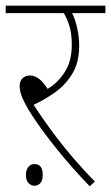

<svg xmlns="http://www.w3.org/2000/svg" viewBox="-20 -642 390 674"><path d="M313 -5 295 12Q243 -42 199 -95Q155 -148 122 -194Q89 -240 72 -271Q59 -295 54 -310.5Q49 -326 49 -340Q49 -358 59.5 -367.5Q70 -377 85 -377Q118 -377 147 -330Q183 -351 207.5 -389.5Q232 -428 232 -484Q232 -526 223 -553Q214 -580 204 -596H0V-622H350V-596H233Q244 -575 251 -543Q258 -511 258 -482Q258 -423 234 -383.5Q210 -344 173.5 -318Q137 -292 98 -274Q127 -229 162.5 -181Q198 -133 237 -87.5Q276 -42 313 -5ZM71 -28Q71 -46 79.5 -56Q88 -66 101 -66Q130 -66 130 -28Q130 -8 121.5 1Q113 10 101 10Q89 10 80 0.5Q71 -9 71 -28Z"/></svg>

Font: Noto Sans SemiCondensed Thin
Style: Regular
Weight: 100
Width: 4
Designer: Monotype Design Team
Foundry: Monotype Imaging Inc.
Version: Version 2.013; ttfautohint (v1.8.4.7-5d5b)